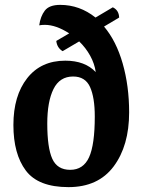

<svg xmlns="http://www.w3.org/2000/svg" viewBox="-20 -754 585 788"><path d="M510 -293Q510 -156 446.5 -71Q383 14 261 14Q137 14 86 -54Q35 -122 35 -241Q35 -361 91.5 -433Q148 -505 248 -505Q329 -505 373 -458Q368 -493 350 -525.5Q332 -558 305 -584L237 -544Q214 -558 211 -586L264 -617Q210 -652 164 -652Q151 -652 141 -650Q146 -687 164 -710.5Q182 -734 227 -734Q307 -734 372 -682L443 -724Q468 -712 469 -682L407 -645Q457 -586 483.5 -493.5Q510 -401 510 -293ZM369 -276Q369 -354 349.5 -397Q330 -440 280 -440Q225 -440 199.5 -388.5Q174 -337 174 -247Q174 -148 194.5 -102.5Q215 -57 268 -57Q322 -57 345.5 -108.5Q369 -160 369 -276Z"/></svg>

Font: Arima Madurai Black
Style: Regular
Weight: 900
Designer: Joana Correia and Natanael Gama
Foundry: NDISCOVER
Version: Version 1.020